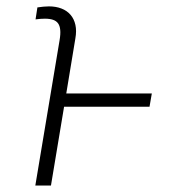

<svg xmlns="http://www.w3.org/2000/svg" viewBox="-20 -573 545 593"><path d="M164.1 -449.2Q167.3 -468 166 -480.6Q164.8 -493.3 159.3 -500.9Q153.8 -508.5 143.6 -511.9Q133.5 -515.3 118.6 -515.3Q104.8 -515.3 89.8 -513.1L95.5 -550.1Q104.8 -551.5 114 -552.4Q123.2 -553.3 131 -553.3Q152.7 -553.3 169.7 -546.7Q186.8 -540.1 197.8 -527.3Q208.8 -514.6 212.9 -496.1Q217 -477.6 212.7 -453.8L184.7 -284.4H448.9L441.8 -243.3H177.9L137.4 0H89.1Z"/></svg>

Font: Inter P Extra Light
Style: Italic
Weight: 200
Italic angle: 9.39999°
Designer: Rasmus Andersson
Foundry: rsms
Version: Version 3.018;git-588b23468